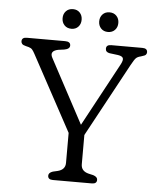

<svg xmlns="http://www.w3.org/2000/svg" viewBox="-58 -914 802 964"><g transform="rotate(5 343.0 -432.0)"><path d="M466 -20Q466 0 441 0H244.5Q219.5 0 219.5 -20Q219.5 -35 241 -42L265 -47.5Q303 -57 303 -91.5V-242.5L97 -623Q89 -638 83 -644.5Q77 -651 65 -654.5L51 -658Q36.5 -661.5 31.8 -667.2Q27 -673 27 -680Q27 -700 52 -700H245Q272.5 -700 272.5 -680Q272.5 -662.5 244.5 -657.5L214.5 -653.5Q170.5 -644.5 188.5 -611L361 -288.5L534.5 -610Q545 -630.5 541.2 -640.2Q537.5 -650 516.5 -653.5L473 -659Q452.5 -662.5 452.5 -680Q452.5 -700 477.5 -700H634.5Q660 -700 660 -680Q660 -673 655.5 -667.8Q651 -662.5 636 -658.5L630 -656.5Q614.5 -653 606.5 -645.2Q598.5 -637.5 582.5 -608L382.5 -239V-91.5Q382.5 -57 420.5 -47.5L444.5 -42Q466 -35 466 -20ZM271 -764.5Q249 -764.5 235.8 -778.5Q222.5 -792.5 222.5 -814Q222.5 -835.5 235.8 -849.5Q249 -863.5 271 -863.5Q292.5 -863.5 305.5 -849.5Q318.5 -835.5 318.5 -814Q318.5 -792.5 305.5 -778.5Q292.5 -764.5 271 -764.5ZM455 -764.5Q433.5 -764.5 420.2 -778.5Q407 -792.5 407 -814Q407 -835.5 420.2 -849.5Q433.5 -863.5 455 -863.5Q477 -863.5 490.2 -849.5Q503.5 -835.5 503.5 -814Q503.5 -792.5 490.2 -778.5Q477 -764.5 455 -764.5Z"/></g></svg>

Font: Fraunces 9pt S100 Light
Style: Regular
Weight: 300
Version: Version 1.000; ttfautohint (v1.8.3)